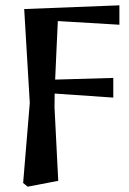

<svg xmlns="http://www.w3.org/2000/svg" viewBox="-20 -510 484 722"><path d="M67 178 92 -123 71 -476 429 -490V-417L160 -433L199 -464Q195 -376 192 -313Q189 -250 187 -201Q185 -152 185 -106L199 170L84 192ZM130 -162V-209L406 -217V-143Z"/></svg>

Font: Source Serif 4 18pt SemiBold
Style: Regular
Weight: 600
Designer: Frank Grießhammer
Foundry: Adobe Systems Incorporated
Version: Version 4.004;hotconv 1.0.116;makeotfexe 2.5.65601